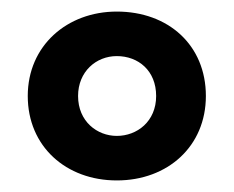

<svg xmlns="http://www.w3.org/2000/svg" viewBox="-20 -744 405 332"><path d="M182 -432C270 -432 336 -491 336 -578C336 -666 271 -724 182 -724C96 -724 28 -665 28 -578C28 -491 94 -432 182 -432ZM182 -509C148 -509 115 -534 115 -578C115 -620 146 -647 182 -647C219 -647 250 -622 250 -578C250 -534 217 -509 182 -509Z"/></svg>

Font: Noto Sans Malayalam ExtraCondensed
Style: Bold
Weight: 700
Width: 2
Designer: Jelle Bosma - Monotype Design Team
Foundry: Monotype Imaging Inc.
Version: Version 2.104